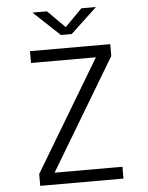

<svg xmlns="http://www.w3.org/2000/svg" viewBox="-60 -946 769 995"><g transform="rotate(-5 325.0 -449.0)"><path d="M108.5 0V-61.5L454 -638.5H116.5V-700H534V-638.5L188.5 -61.5H541.5V0ZM146.5 -898H222L312 -808L401 -898H477L339.5 -769.5H283.5Z"/></g></svg>

Font: Trispace Light
Style: Regular
Weight: 300
Designer: Tyler Finck
Foundry: Etcetera Type Company
Version: Version 1.210; ttfautohint (v1.8.3)